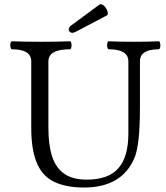

<svg xmlns="http://www.w3.org/2000/svg" viewBox="-20 -857 771 891"><path d="M147.5 -109.4Q125 -169.4 125 -263.2V-572.3Q125 -628.4 34.7 -628.4Q31.7 -628.4 29.8 -634.3Q27.8 -640.1 27.8 -647.5Q27.8 -654.8 29.8 -660.2Q31.7 -665.5 34.7 -665.5Q90.8 -663.1 169.9 -663.1Q249 -663.1 305.2 -665.5Q308.1 -665.5 310.1 -659.7Q312 -653.8 312 -646.5Q312 -639.2 310.1 -633.8Q308.1 -628.4 305.2 -628.4Q204.6 -628.4 204.6 -572.3V-264.2Q204.6 -183.1 222.2 -130.1Q239.7 -77.1 278.8 -50.3Q317.9 -23.4 382.3 -23.4Q483.4 -23.4 529.5 -76.4Q575.7 -129.4 575.7 -237.8V-572.3Q575.7 -628.4 483.9 -628.4Q481 -628.4 479 -634.3Q477.1 -640.1 477.1 -647.5Q477.1 -654.8 479 -660.2Q481 -665.5 483.9 -665.5Q532.7 -663.1 600.6 -663.1Q668.5 -663.1 717.3 -665.5Q720.2 -665.5 722.2 -659.7Q724.1 -653.8 724.1 -646.5Q724.1 -639.2 722.2 -633.8Q720.2 -628.4 717.3 -628.4Q629.4 -628.4 629.4 -572.3V-356Q629.4 -183.6 604 -124Q545.4 13.2 370.1 13.2Q283.2 13.2 227.5 -15.1Q171.9 -43.5 147.5 -109.4ZM331.5 -709.5Q321.8 -704.6 315.4 -704.6Q307.1 -704.6 301.3 -712.4Q298.8 -716.3 298.8 -719.7Q298.8 -725.1 302 -730.2Q305.2 -735.4 310.1 -738.8L441.9 -835.9Q443.8 -837.4 447.3 -837.4Q452.6 -837.4 458.7 -833.3Q464.8 -829.1 470.2 -821.3Q475.1 -814.5 477.8 -806.9Q480.5 -799.3 480.5 -793.9Q480.5 -788.1 477.1 -786.1Z"/></svg>

Font: JuniusX
Style: Regular
Weight: 400
Designer: Peter S. Baker
Foundry: Briery Creek Software
Version: Version 1.004